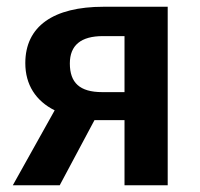

<svg xmlns="http://www.w3.org/2000/svg" viewBox="-20 -549 594 569"><path d="M287 -529C138 -529 55 -471 55 -362C55 -298 86 -250 142 -222L18 0H157L260 -193H349V0H477V-529ZM283 -276C216 -276 187 -304 187 -361C187 -415 220 -442 285 -442H349V-276Z"/></svg>

Font: Fira Sans Medium
Style: Regular
Weight: 500
Designer: Carrois Corporate & Edenspiekermann AG
Foundry: Carrois Corporate GbR & Edenspiekermann AG
Version: Version 4.203